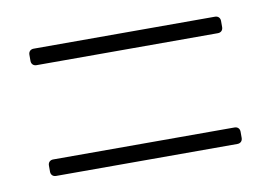

<svg xmlns="http://www.w3.org/2000/svg" viewBox="-41 -520 525 367"><g transform="rotate(-10 221.5 -336.5)"><path d="M42 -428H394C400 -428 404 -432 404 -438V-450C404 -456 400 -460 394 -460H42C36 -460 32 -456 32 -450V-438C32 -432 36 -428 42 -428ZM42 -213H394C400 -213 404 -217 404 -223V-235C404 -241 400 -245 394 -245H42C36 -245 32 -241 32 -235V-223C32 -217 36 -213 42 -213Z"/></g></svg>

Font: Barlow Condensed ExtraLight
Style: Regular
Weight: 275
Width: 3
Designer: Jeremy Tribby
Foundry: Tribby Type
Version: Version 1.422;hotconv 1.0.109;makeotfexe 2.5.65596